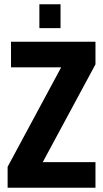

<svg xmlns="http://www.w3.org/2000/svg" viewBox="-20 -887 487 907"><path d="M266 -867H166V-754H266ZM431 -690H32V-569H269L16 -99V0H431V-121H182L431 -583Z"/></svg>

Font: Decalotype
Style: Bold
Weight: 700
Designer: Alfredo Marco Pradil
Foundry: Alfredo Marco Pradil
Version: Version 1.0